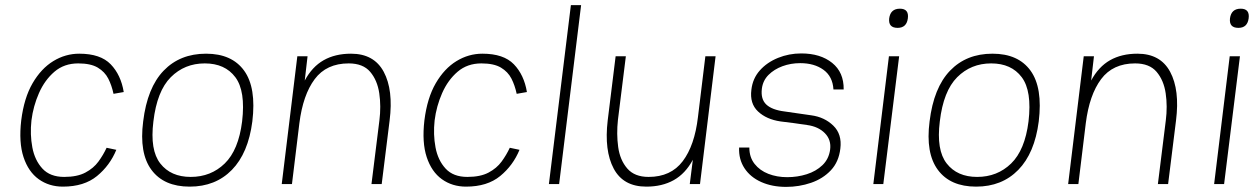

<svg xmlns="http://www.w3.org/2000/svg" viewBox="-20 -720 4926 751"><path d="M226 10Q172 10 131.5 -19Q91 -48 72 -105.5Q53 -163 63 -249Q74 -337 107.5 -394.5Q141 -452 188.5 -481Q236 -510 290 -510Q373 -510 413 -468.5Q453 -427 464 -360L424 -353Q417 -386 403.5 -412.5Q390 -439 362.5 -455.5Q335 -472 286 -472Q231 -472 193 -439.5Q155 -407 132.5 -356Q110 -305 103 -249Q97 -194 106.5 -143.5Q116 -93 146 -60.5Q176 -28 231 -28Q282 -28 314 -45Q346 -62 365 -88Q384 -114 397 -142L435 -134Q410 -73 359.5 -31.5Q309 10 226 10Z M540 -245Q556 -377 620 -443.5Q684 -510 786 -510Q887 -510 935 -443.5Q983 -377 967 -245Q951 -121 887 -55.5Q823 10 722 10Q621 10 572.5 -55.5Q524 -121 540 -245ZM726 -28Q805 -28 859 -80.5Q913 -133 927 -245Q941 -364 900.5 -418Q860 -472 781 -472Q702 -472 648 -418Q594 -364 580 -245Q566 -133 607 -80.5Q648 -28 726 -28Z M1082 0 1143 -500H1183L1172 -405Q1201 -459 1246 -484.5Q1291 -510 1353 -510Q1443 -510 1481 -439Q1519 -368 1504 -249L1473 0H1433L1464 -249Q1471 -304 1463.5 -355Q1456 -406 1428 -439Q1400 -472 1344 -472Q1257 -472 1211 -410.5Q1165 -349 1151 -238L1122 0Z M1803 10Q1749 10 1708.5 -19Q1668 -48 1649 -105.5Q1630 -163 1640 -249Q1651 -337 1684.5 -394.5Q1718 -452 1765.5 -481Q1813 -510 1867 -510Q1950 -510 1990 -468.5Q2030 -427 2041 -360L2001 -353Q1994 -386 1980.5 -412.5Q1967 -439 1939.5 -455.5Q1912 -472 1863 -472Q1808 -472 1770 -439.5Q1732 -407 1709.5 -356Q1687 -305 1680 -249Q1674 -194 1683.5 -143.5Q1693 -93 1723 -60.5Q1753 -28 1808 -28Q1859 -28 1891 -45Q1923 -62 1942 -88Q1961 -114 1974 -142L2012 -134Q1987 -73 1936.5 -31.5Q1886 10 1803 10Z M2213 -700H2253L2167 0H2127Z M2397 -251Q2391 -196 2398 -145Q2405 -94 2433.5 -61Q2462 -28 2517 -28Q2604 -28 2650.5 -89.5Q2697 -151 2710 -262L2739 -500H2779L2718 0H2678L2690 -95Q2661 -41 2615.5 -15.5Q2570 10 2508 10Q2418 10 2380.5 -60.5Q2343 -131 2357 -249L2388 -500H2428Z M3055 11Q3000 11 2957.5 -8Q2915 -27 2892 -62Q2869 -97 2871 -143H2911Q2911 -105 2931.5 -79Q2952 -53 2985.5 -40Q3019 -27 3059 -27Q3099 -27 3135.5 -38.5Q3172 -50 3197 -74Q3222 -98 3227 -135Q3232 -173 3206.5 -199Q3181 -225 3137 -231Q3111 -235 3085 -238.5Q3059 -242 3033 -245Q2978 -253 2945 -284Q2912 -315 2919 -369Q2924 -413 2952 -444.5Q2980 -476 3023 -493.5Q3066 -511 3114 -511Q3189 -511 3235 -474Q3281 -437 3280 -370H3240Q3237 -421 3201 -447Q3165 -473 3110 -473Q3073 -473 3040.5 -461Q3008 -449 2986 -427Q2964 -405 2960 -373Q2955 -332 2977.5 -311Q3000 -290 3049 -284Q3067 -281 3097.5 -277Q3128 -273 3153 -269Q3205 -262 3239.5 -228.5Q3274 -195 3267 -139Q3261 -87 3230 -54Q3199 -21 3152.5 -5Q3106 11 3055 11Z M3458 -648Q3463 -686 3500 -686Q3536 -686 3531 -648Q3526 -611 3491 -611Q3454 -611 3458 -648ZM3457 -500H3497L3435 0H3396Z M3616 -245Q3632 -377 3696 -443.5Q3760 -510 3862 -510Q3963 -510 4011 -443.5Q4059 -377 4043 -245Q4027 -121 3963 -55.5Q3899 10 3798 10Q3697 10 3648.5 -55.5Q3600 -121 3616 -245ZM3802 -28Q3881 -28 3935 -80.5Q3989 -133 4003 -245Q4017 -364 3976.5 -418Q3936 -472 3857 -472Q3778 -472 3724 -418Q3670 -364 3656 -245Q3642 -133 3683 -80.5Q3724 -28 3802 -28Z M4158 0 4219 -500H4259L4248 -405Q4277 -459 4322 -484.5Q4367 -510 4429 -510Q4519 -510 4557 -439Q4595 -368 4580 -249L4549 0H4509L4540 -249Q4547 -304 4539.5 -355Q4532 -406 4504 -439Q4476 -472 4420 -472Q4333 -472 4287 -410.5Q4241 -349 4227 -238L4198 0Z M4791 -648Q4796 -686 4833 -686Q4869 -686 4864 -648Q4859 -611 4824 -611Q4787 -611 4791 -648ZM4790 -500H4830L4768 0H4729Z"/></svg>

Font: Haskoy ExtraLight
Style: Italic
Weight: 200
Designer: Ertekin Erdin
Foundry: Ertekin Erdin
Version: Version 2.000; ttfautohint (v1.8.4.7-5d5b)